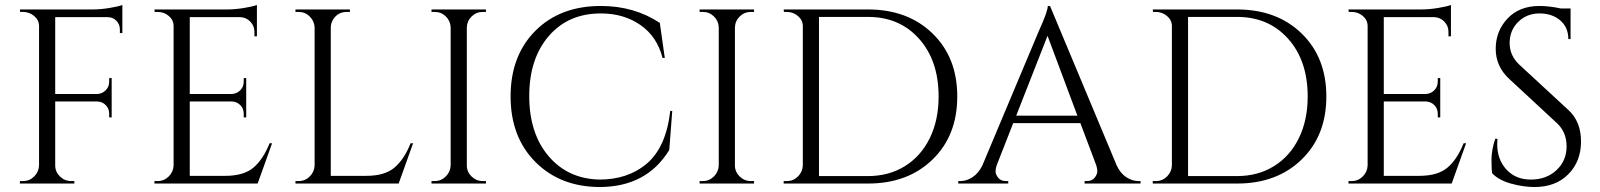

<svg xmlns="http://www.w3.org/2000/svg" viewBox="-20 -738 6435 772"><path d="M472 -689V-605H462V-620Q462 -640 448 -654.5Q434 -669 413 -669H202V-360H371Q391 -361 405 -375Q419 -389 419 -409V-424H429V-266H419V-281Q419 -301 405.5 -315Q392 -329 372 -330H202V-73Q202 -47 221 -28.5Q240 -10 266 -10H279V0H60V-10H73Q99 -10 117.5 -28.5Q136 -47 137 -73V-633Q137 -657 117.5 -673.5Q98 -690 73 -690H61L60 -700H353Q384 -700 420.5 -706Q457 -712 472 -718Z M614 -10Q640 -10 658.5 -28.5Q677 -47 678 -73V-633Q678 -657 659 -673.5Q640 -690 614 -690H602L601 -700H894Q925 -700 961.5 -706Q998 -712 1013 -718V-592H1003V-610Q1003 -634 986.5 -651Q970 -668 947 -669H743V-360H912Q932 -361 946 -375Q960 -389 960 -410V-424H970V-266H960V-281Q960 -301 946.5 -315Q933 -329 913 -330H743V-31H886Q960 -31 999 -64Q1038 -97 1064 -162H1074L1016 0H601V-10Z M1181 -10Q1207 -10 1225.5 -28.5Q1244 -47 1245 -73V-627Q1244 -653 1225.5 -671.5Q1207 -690 1181 -690H1168V-700H1387V-690H1374Q1338 -690 1319 -659Q1310 -644 1310 -627V-31H1453Q1527 -31 1566 -64Q1605 -97 1631 -162H1641L1583 0H1168V-10Z M1728 -10Q1754 -10 1772.5 -28.5Q1791 -47 1792 -73V-628Q1791 -654 1772.5 -672Q1754 -690 1728 -690H1715V-700H1934V-690H1921Q1895 -690 1876.5 -672Q1858 -654 1857 -628V-73Q1857 -47 1876 -28.5Q1895 -10 1921 -10H1934V0H1715V-10Z M2396 -714Q2530 -714 2633 -646L2653 -505H2644Q2622 -591 2555 -637.5Q2488 -684 2396 -684Q2265 -684 2186.5 -593Q2108 -502 2108 -352Q2108 -202 2185.5 -110.5Q2263 -19 2390 -16Q2502 -16 2577 -77Q2658 -143 2675 -292H2683L2671 -135Q2580 14 2390 14Q2232 13 2132.5 -87Q2033 -187 2033 -350.5Q2033 -514 2132.5 -614Q2232 -714 2396 -714Z M2806 -10Q2832 -10 2850.5 -28.5Q2869 -47 2870 -73V-628Q2869 -654 2850.5 -672Q2832 -690 2806 -690H2793V-700H3012V-690H2999Q2973 -690 2954.5 -672Q2936 -654 2935 -628V-73Q2935 -47 2954 -28.5Q2973 -10 2999 -10H3012V0H2793V-10Z M3470 0H3131V-10H3144Q3170 -10 3188.5 -28.5Q3207 -47 3208 -73V-633Q3208 -657 3188.5 -673.5Q3169 -690 3144 -690H3132L3131 -700H3470Q3630 -700 3729.5 -603.5Q3829 -507 3829 -350Q3829 -193 3729.5 -96.5Q3630 0 3470 0ZM3273 -670V-30H3470Q3554 -30 3618.5 -70Q3683 -110 3718.5 -182.5Q3754 -255 3754 -350Q3754 -494 3675.5 -582Q3597 -670 3470 -670Z M4558 -10H4566V0H4341V-10H4350Q4371 -10 4381.5 -23.5Q4392 -37 4392 -49Q4392 -61 4388 -73L4324 -243H4054L3987 -72Q3983 -60 3983 -48.5Q3983 -37 3993.5 -23.5Q4004 -10 4025 -10H4034V0H3833V-10H3842Q3867 -10 3891 -26Q3915 -42 3930 -73L4156 -611Q4193 -692 4193 -714H4202L4470 -73Q4484 -42 4508 -26Q4532 -10 4558 -10ZM4066 -273H4312L4192 -594Z M4954 0H4615V-10H4628Q4654 -10 4672.5 -28.5Q4691 -47 4692 -73V-633Q4692 -657 4672.5 -673.5Q4653 -690 4628 -690H4616L4615 -700H4954Q5114 -700 5213.5 -603.5Q5313 -507 5313 -350Q5313 -193 5213.5 -96.5Q5114 0 4954 0ZM4757 -670V-30H4954Q5038 -30 5102.5 -70Q5167 -110 5202.5 -182.5Q5238 -255 5238 -350Q5238 -494 5159.5 -582Q5081 -670 4954 -670Z M5415 -10Q5441 -10 5459.5 -28.5Q5478 -47 5479 -73V-633Q5479 -657 5460 -673.5Q5441 -690 5415 -690H5403L5402 -700H5695Q5726 -700 5762.5 -706Q5799 -712 5814 -718V-592H5804V-610Q5804 -634 5787.5 -651Q5771 -668 5748 -669H5544V-360H5713Q5733 -361 5747 -375Q5761 -389 5761 -410V-424H5771V-266H5761V-281Q5761 -301 5747.5 -315Q5734 -329 5714 -330H5544V-31H5687Q5761 -31 5800 -64Q5839 -97 5865 -162H5875L5817 0H5402V-10Z M5980 -41Q5977 -55 5977 -95Q5977 -135 5992 -180H6001Q6000 -169 6000 -158Q6000 -97 6037 -56.5Q6074 -16 6135 -16Q6198 -16 6238.5 -54Q6279 -92 6279 -149.5Q6279 -207 6240 -243L6048 -421Q5994 -471 5994 -542Q5994 -613 6041.5 -663.5Q6089 -714 6170 -714Q6208 -714 6256 -704H6295V-581H6286Q6286 -628 6253.5 -656Q6221 -684 6170 -684Q6119 -684 6084.5 -650Q6050 -616 6050 -565Q6050 -514 6090 -477L6287 -295Q6337 -249 6337 -169Q6337 -89 6286 -37.5Q6235 14 6150 14Q6106 14 6056.5 0.5Q6007 -13 5980 -41Z"/></svg>

Font: Cinzel Decorative
Style: Regular
Weight: 400
Designer: Natanael Gama
Version: Version 1.002;PS 001.002;hotconv 1.0.56;makeotf.lib2.0.21325